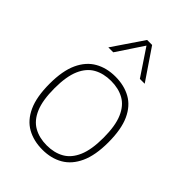

<svg xmlns="http://www.w3.org/2000/svg" viewBox="-234 -917 1034 1034"><g transform="rotate(45 283.0 -399.5)"><path d="M283 9Q216 9 165.5 -19.2Q115 -47.5 87 -109Q59 -170.5 59 -270Q59 -368 87.2 -429.2Q115.5 -490.5 166 -519.2Q216.5 -548 283 -548Q350 -548 400.2 -520Q450.5 -492 478.5 -430.8Q506.5 -369.5 506.5 -270Q506.5 -172 478.2 -110.5Q450 -49 399.8 -20Q349.5 9 283 9ZM283 -24Q340 -24 382 -47.8Q424 -71.5 447.2 -125.2Q470.5 -179 470.5 -269Q470.5 -360 447.2 -414Q424 -468 382 -491.5Q340 -515 283 -515Q226 -515 183.8 -491.5Q141.5 -468 118.2 -414.5Q95 -361 95 -271.5Q95 -180 118.2 -125.8Q141.5 -71.5 183.8 -47.8Q226 -24 283 -24ZM144.5 -632 264 -808H302L421.5 -632H384.5L283 -784L182 -632Z"/></g></svg>

Font: Encode Sans SmExp Th
Style: Regular
Weight: 100
Width: 6
Designer: Multiple Designers
Foundry: Impallari Type
Version: Version 3.002; ttfautohint (v1.8.3) -l 8 -r 50 -G 200 -x 14 